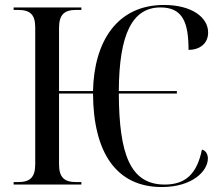

<svg xmlns="http://www.w3.org/2000/svg" viewBox="-20 -744 891 774"><path d="M632 10C756 10 818 -55 818 -105C818 -122 810 -137 794 -141C774 -42 727 0 644 0C506 0 460 -120 459 -367H693V-377H459C460 -606 513 -714 627 -714C717 -714 740 -653 740 -543C786 -543 819 -569 819 -613C819 -674 753 -724 641 -724C451 -724 359 -575 355 -377H218V-631C218 -684 238 -704 287 -704H308V-714H35V-704H53C102 -704 122 -685 122 -633V-82C122 -30 102 -10 53 -10H35V0H308V-10H287C238 -10 218 -30 218 -82V-367H355C356 -129 449 10 632 10Z"/></svg>

Font: Noto Serif Display SemiCondensed
Style: Regular
Weight: 400
Width: 4
Designer: Monotype Design Team
Foundry: Monotype Imaging Inc.
Version: Version 2.009